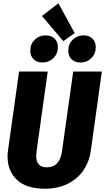

<svg xmlns="http://www.w3.org/2000/svg" viewBox="-20 -1129 639 1167"><path d="M532 -213Q523 -147 487.5 -94.5Q452 -42 392 -12Q332 18 252 18Q141 18 83.5 -35.5Q26 -89 26 -178Q26 -197 29 -218L96 -694H270L202 -208Q200 -188 200 -181Q200 -112 264 -112Q344 -112 357 -211L425 -694H599ZM434 -928 365 -879 235 -1032 335 -1109ZM164 -821Q164 -861 191 -887.5Q218 -914 257 -914Q292 -914 312 -894.5Q332 -875 332 -842Q332 -803 304.5 -776Q277 -749 238 -749Q204 -749 184 -769Q164 -789 164 -821ZM395 -821Q395 -861 422 -887.5Q449 -914 488 -914Q522 -914 542 -894.5Q562 -875 562 -842Q562 -802 535 -775.5Q508 -749 469 -749Q435 -749 415 -769Q395 -789 395 -821Z"/></svg>

Font: Fira Sans Condensed ExtraBold
Style: Italic
Weight: 800
Width: 3
Italic angle: -8°
Designer: bBox Type GmbH & Carrois Corporate GbR & Edenspiekermann AG
Foundry: bBox Type GmbH & Carrois Corporate GbR & Edenspiekermann AG
Version: Version 4.301